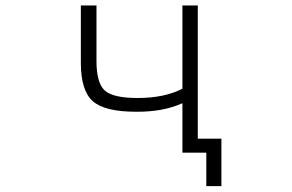

<svg xmlns="http://www.w3.org/2000/svg" viewBox="-20 -542 1040 683"><path d="M628.9 -522.5H683.6V-48.8H767.6V120.1H713.9V1H678.7H659.2H628.9V-174.8Q559.6 -143.6 463.9 -144.5Q352.5 -144.5 310.1 -182.1Q267.6 -219.7 267.6 -318.4V-522.5H323.2V-325.2Q323.2 -247.1 352.5 -220.2Q381.8 -193.4 469.7 -193.4Q565.4 -193.4 628.9 -226.6Z"/></svg>

Font: Gen Shin Gothic Monospace Light
Style: Regular
Weight: 300
Designer: [Source Han Sans]
Ryoko NISHIZUKA  (kana & ideographs); Paul D. Hunt (Latin, Greek & Cyrillic); Wenlong ZHANG  (bopomofo
Version: Version 1.002.20150607